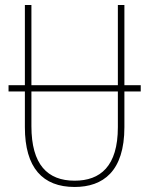

<svg xmlns="http://www.w3.org/2000/svg" viewBox="-20 -734 594 764"><path d="M14 -370H79V-228C79 -66 150 10 277 10C390 10 475 -52 475 -228V-370H540V-395H475V-714H449V-395H105V-714H79V-395H14ZM105 -232V-370H449V-228C449 -72 379 -15 277 -15C169 -15 105 -79 105 -232Z"/></svg>

Font: Noto Sans Condensed Thin
Style: Regular
Weight: 100
Width: 3
Designer: Monotype Design Team
Foundry: Monotype Imaging Inc.
Version: Version 2.013